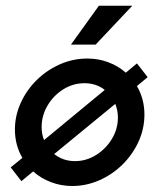

<svg xmlns="http://www.w3.org/2000/svg" viewBox="-20 -628 547 659"><path d="M53.5 -6.2 16.7 -53.5 56.9 -86.1Q44.4 -106.9 37.8 -131.6Q31.2 -156.2 31.2 -183.3Q31.2 -231.2 51.4 -275.3Q71.5 -319.4 106.2 -353.5Q141 -387.5 185.8 -407.3Q230.6 -427.1 279.9 -427.1Q318.1 -427.1 352.1 -414.2Q386.1 -401.4 411.8 -378.5L450 -410.4L486.8 -363.2L450 -332.6Q475.7 -288.2 475.7 -234.7Q475.7 -186.1 455.6 -142Q435.4 -97.9 400.7 -63.5Q366 -29.2 321.2 -9.4Q276.4 10.4 227.8 10.4Q189.6 10.4 154.9 -2.8Q120.1 -16 93.8 -39.6ZM131.2 -147.2 339.6 -319.4Q310.4 -342.4 270.1 -342.4Q230.6 -342.4 196.9 -321.2Q163.2 -300 143.1 -265.6Q122.9 -231.2 122.9 -191.7Q122.9 -167.4 131.2 -147.2ZM237.5 -75Q276.4 -75 310.1 -96.2Q343.8 -117.4 364.2 -151.4Q384.7 -185.4 384.7 -225Q384.7 -237.5 382.3 -249Q379.9 -260.4 375.7 -271.5L166 -99.3Q196.5 -75 237.5 -75ZM223.6 -475 319.4 -608.3H434L308.3 -475Z"/></svg>

Font: Afacad Medium
Style: Italic
Weight: 500
Italic angle: -14°
Designer: Kristian Moeller
Foundry: Dicotype
Version: Version 1.000; ttfautohint (v1.8.4.7-5d5b)